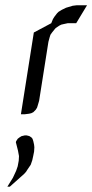

<svg xmlns="http://www.w3.org/2000/svg" viewBox="-20 -432 349 726"><path d="M7.8 273.9 28.8 240.2 41 213.9 46.9 196.8 50.8 175.8 51.8 158.2 47.9 137.2 40 106 41 102.1 46.9 92.8 53.2 87.9 61 83 64.9 82 73.2 80.1H81.1L88.9 82L91.8 83L99.1 87.9L103 92.8L106 102.1L108.9 115.2L109.9 125L108.9 141.1L106 155.8L102.1 173.8L96.2 190.9L82 211.9L79.1 216.8L71.8 225.1L17.1 273.9ZM59.1 0 107.9 -309.1 173.8 -344.2 180.2 -359.9 186 -369.1 195.8 -381.8 201.2 -387.2 213.9 -395 230 -402.8 254.9 -410.2 270 -412.1H309.1L268.1 -344.2H235.8L220.2 -340.8L211.9 -338.9L204.1 -335L190.9 -326.2L187 -321.8L176.8 -309.1L170.9 -300.8L168 -292L163.1 -273.9L127.9 -50.8L123 -34.2L120.1 -24.9L115.2 -17.1L106 -7.8L98.1 -3.9L89.8 -2L74.2 0Z"/></svg>

Font: Petahja
Style: Italic
Weight: 400
Designer: T. Christopher White
Version: Version 1.1